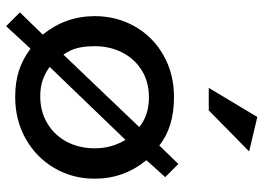

<svg xmlns="http://www.w3.org/2000/svg" viewBox="-134 -666 842 613"><g transform="rotate(90 286.5 -360.0)"><path d="M454 -242Q454 -193 433.5 -153.5Q413 -114 375 -91Q337 -68 288 -68Q259 -68 237 -75.5Q215 -83 194 -98L427 -340Q454 -296 454 -242ZM128 -242Q128 -290 148 -329.5Q168 -369 205 -392Q242 -415 291 -415Q349 -415 386 -384L155 -142Q140 -163 134 -186.5Q128 -210 128 -242ZM64 41 136 -37Q169 -12 206 0Q243 12 290 12Q364 12 423.5 -21.5Q483 -55 517 -113Q551 -171 551 -242Q551 -335 492 -407L546 -467L504 -509L445 -448Q387 -495 290 -495Q216 -495 157 -461.5Q98 -428 65 -370Q32 -312 32 -242Q32 -149 91 -76L20 -3ZM261 -606H333L464 -735L354 -761Z"/></g></svg>

Font: Geom
Style: Regular
Weight: 400
Version: Version 1.102